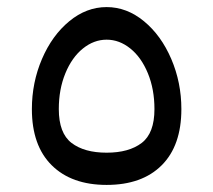

<svg xmlns="http://www.w3.org/2000/svg" viewBox="-20 -598 602 542"><path d="M70 -290Q70 -365 98.5 -431.5Q127 -498 175.5 -538Q224 -578 281 -578Q338 -578 386.5 -538Q435 -498 463.5 -431.5Q492 -365 492 -290Q492 -187 436.5 -131.5Q381 -76 281 -76Q182 -76 126 -131.5Q70 -187 70 -290ZM416 -290Q416 -346 397.5 -391Q379 -436 348 -461Q317 -486 281 -486Q245 -486 214 -461Q183 -436 164.5 -391Q146 -346 146 -290Q146 -222 182 -194.5Q218 -167 281 -167Q344 -167 380 -194.5Q416 -222 416 -290Z"/></svg>

Font: FiraGO
Style: Italic
Weight: 400
Italic angle: -8°
Designer: bBox Type GmbH
Foundry: bBox Type GmbH
Version: Version 1.001